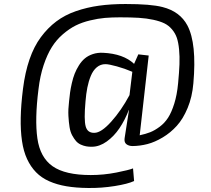

<svg xmlns="http://www.w3.org/2000/svg" viewBox="-20 -727 1052 957"><path d="M94.7 -285.2Q105 -366.7 127.2 -431.2Q149.4 -495.6 183.6 -541.7Q217.8 -587.9 260.5 -620.1Q303.2 -652.3 358.4 -671.4Q413.6 -690.4 473.4 -698.7Q533.2 -707 606 -707Q731.9 -707 790 -691.9Q877 -669.9 914.1 -600.1Q961.4 -510.3 943.8 -311.5Q938 -243.7 915.3 -189Q892.6 -134.3 861.3 -99.9Q830.1 -65.4 791 -42Q752 -18.6 715.1 -9Q678.2 0.5 641.6 1Q622.1 1 610.1 -8.3Q598.1 -17.6 601.1 -38.1L623 -178.7H622.1Q602.5 -127.9 575.2 -87.6Q547.9 -47.4 512 -21.7Q476.1 3.9 439.5 4.4Q423.3 4.9 409.9 2.4Q396.5 0 382.6 -6.3Q368.7 -12.7 358.9 -23.9Q349.1 -35.2 339.8 -52.2Q330.6 -69.3 326.7 -93.3Q322.8 -117.2 321 -149.2Q319.3 -181.2 324.2 -221.7Q326.7 -246.1 329.3 -266.1Q332 -286.1 338.1 -312.7Q344.2 -339.4 352.3 -359.9Q360.4 -380.4 373.5 -401.4Q386.7 -422.4 403.1 -436Q419.4 -449.7 442.9 -457.5Q466.3 -465.3 494.1 -463.9Q595.2 -459 648.4 -408.7L669.4 -456.1L721.2 -450.2L676.3 -52.7Q706.1 -59.1 728.5 -67.9Q751 -76.7 775.9 -95.2Q800.8 -113.8 817.9 -140.4Q835 -167 848.6 -210.4Q862.3 -253.9 867.7 -311.5Q873 -366.7 874.5 -406Q876 -445.3 872.6 -480.7Q869.1 -516.1 861.3 -538.8Q853.5 -561.5 837.2 -580.8Q820.8 -600.1 799.3 -610.6Q777.8 -621.1 744.4 -628.4Q710.9 -635.7 671.9 -638.2Q632.8 -640.6 578.1 -640.6Q537.1 -640.6 502.9 -637.7Q468.8 -634.8 429 -625.2Q389.2 -615.7 357.4 -599.9Q325.7 -584 293.7 -556.6Q261.7 -529.3 238.5 -492.4Q215.3 -455.6 197.5 -402.3Q179.7 -349.1 171.9 -282.7Q152.8 -132.3 166.3 -37.4Q179.7 57.6 242.2 101.6Q304.7 145.5 432.6 145.5Q496.6 145.5 559.6 133.1Q622.6 120.6 643.1 112.3L648.4 175.3Q617.2 189.9 551.5 200.4Q485.8 210.9 419.9 210Q358.9 209.5 311.3 201.4Q263.7 193.4 225.1 176.3Q186.5 159.2 159.7 131.6Q132.8 104 115 65.7Q97.2 27.3 89.6 -24.4Q82 -76.2 83.3 -140.4Q84.5 -204.6 94.7 -285.2ZM450.2 -64.9Q484.4 -64.9 534.4 -120.6Q584.5 -176.3 625.5 -252.9L639.6 -369.1Q602.1 -385.3 562.3 -396.2Q522.5 -407.2 505.4 -407.2Q481 -407.2 462.4 -391.6Q443.8 -376 432.6 -348.6Q421.4 -321.3 415.3 -290.3Q409.2 -259.3 406.2 -221.7Q397.9 -130.4 407 -97.2Q416 -64 450.2 -64.9Z"/></svg>

Font: Fjord
Style: One
Weight: 400
Designer: Viktoriya Grabowska
Foundry: Viktoriya Grabowska
Version: Version 1.002